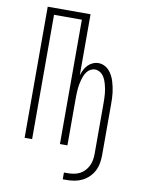

<svg xmlns="http://www.w3.org/2000/svg" viewBox="-99 -803 798 1060"><g transform="rotate(10 300.0 -273.0)"><path d="M349 189H328V151H349Q366 151 383.5 148Q401 145 416.5 137Q432 129 444 116Q456 103 463.5 87.5Q471 72 474 55Q477 38 477 20V-264Q477 -277 476.5 -290Q476 -303 475 -316.5Q474 -330 471.5 -342.5Q469 -355 465.5 -368Q462 -381 457 -393Q452 -405 444 -415.5Q436 -426 424 -432.5Q412 -439 399 -439Q386 -439 374 -432.5Q362 -426 354 -415.5Q346 -405 341 -393Q336 -381 332.5 -368Q329 -355 326.5 -342.5Q324 -330 323 -316.5Q322 -303 321.5 -290Q321 -277 321 -264V0H279V-697H123V0H81V-735H321V-393Q326 -409 333.5 -424Q341 -439 352.5 -451Q364 -463 379.5 -470Q395 -477 411 -477Q428 -477 443.5 -470Q459 -463 470 -451Q481 -439 489 -424.5Q497 -410 502 -394Q507 -378 510.5 -362Q514 -346 516 -329.5Q518 -313 518.5 -297Q519 -281 519 -264V20Q519 43 515 65.5Q511 88 500.5 108.5Q490 129 473.5 145Q457 161 437 171Q417 181 394.5 185Q372 189 349 189Z"/></g></svg>

Font: Iosevka Extralight Extended
Style: Regular
Weight: 200
Width: 7
Monospace: yes
Designer: Belleve Invis
Foundry: Belleve Invis
Version: Version 32.5.0; ttfautohint (v1.8.4)